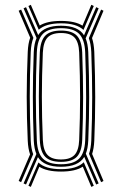

<svg xmlns="http://www.w3.org/2000/svg" viewBox="-20 -790 501 782"><path d="M137.8 -668.8 95.8 -765.5 105.5 -770.5 141.8 -686Q172.2 -704.8 228.5 -704.8Q285.8 -704.8 316 -685.5L352 -770.5L362 -765.5L320 -668Q291.8 -695 228.5 -695Q166.5 -695 137.8 -668.8ZM86 -38.5 76 -43 128.2 -162.8Q119.2 -184 117.5 -217.8Q113.8 -312.8 113.8 -396.2Q113.8 -479.8 117.5 -577.5Q119 -612.5 129 -635L76 -756L86 -760.8L135.5 -647.2Q160 -685.2 228.5 -685.2Q298.2 -685.2 322.2 -646.2L371.8 -760.8L381.8 -756L328.8 -633.8Q338 -611.8 339.5 -577.8Q343.2 -477.2 343.2 -393.8Q343.2 -310.2 339.5 -218Q338 -185 329.5 -164.2L381.8 -43L371.8 -38.5L323.2 -151Q299.2 -110.8 228.5 -110.8Q158.8 -110.8 134.5 -150ZM66 -48 56 -53 102.5 -161.2Q94.5 -184 93 -216.8Q88.8 -312 88.8 -396.1Q88.8 -480.2 93 -578.8Q94.5 -613.5 103 -636.5L56 -746.2L66 -751L116 -635.8Q106.8 -612.8 105.2 -578.2Q101.2 -480 101.2 -396.2Q101.2 -312.5 105.2 -217.2Q106.8 -183.8 115.2 -162ZM391.8 -48 342.5 -163.5Q350.2 -185.2 351.8 -217.2Q355.5 -310 355.5 -393.8Q355.5 -477.5 351.8 -578.2Q350.2 -612 341.8 -634.5L391.8 -751L401.5 -746.2L354.8 -635Q362.5 -612.2 364 -578.8Q367.8 -477.8 367.8 -393.8Q367.8 -309.8 364 -216.8Q362.5 -185.2 355.2 -163L401.5 -53ZM228.5 -121Q279 -121 301.9 -143.6Q324.8 -166.2 327 -218.5Q330.8 -310.5 330.8 -393.8Q330.8 -477 327 -577Q324.8 -629.5 302 -652.4Q279.2 -675.2 228.5 -675.2Q178 -675.2 155.1 -652.4Q132.2 -629.5 130 -577Q126 -479.5 126 -396.2Q126 -313 130 -218.5Q132.2 -166.2 155.1 -143.6Q178 -121 228.5 -121ZM228.5 -130.8Q184.5 -130.8 164.4 -151.2Q144.2 -171.8 142.2 -219.2Q138.2 -313.2 138.2 -396.2Q138.2 -479.2 142.2 -576.2Q144.5 -624 164.5 -644.8Q184.5 -665.5 228.5 -665.5Q272.8 -665.5 292.8 -644.9Q312.8 -624.2 314.8 -576.5Q318.5 -476.8 318.5 -393.9Q318.5 -311 314.8 -219.2Q312.8 -171.8 292.8 -151.2Q272.8 -130.8 228.5 -130.8ZM228.5 -140.5Q266.2 -140.5 283.5 -158.9Q300.8 -177.2 302.5 -219.8Q306.2 -311.2 306.2 -393.9Q306.2 -476.5 302.5 -576Q300.8 -618.5 283.6 -637Q266.5 -655.5 228.5 -655.5Q190.8 -655.5 173.6 -637Q156.5 -618.5 154.5 -575.8Q150.5 -478.8 150.5 -396.1Q150.5 -313.5 154.5 -219.5Q156.5 -177.2 173.6 -158.9Q190.8 -140.5 228.5 -140.5ZM105.5 -28.8 95.8 -33.5 136.5 -128.2Q165 -101 228.5 -101Q293.2 -101 321.2 -129.2L362 -33.5L352 -28.8L317.2 -111.2Q287 -91.2 228.5 -91.2Q171 -91.2 140.2 -110.8Z"/></svg>

Font: Big Shoulders Inline Text Light
Style: Regular
Weight: 300
Designer: Patric King
Foundry: XO Type Co
Version: Version 1.000